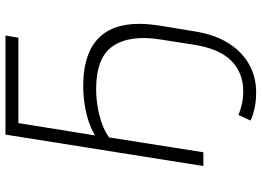

<svg xmlns="http://www.w3.org/2000/svg" viewBox="-144 -600 933 684"><g transform="rotate(-90 322.0 -258.5)"><path d="M334 188Q303 188 278 182.5Q253 177 234 168L254 125Q273 133 294 137.5Q315 142 339 142Q403 142 446 100.5Q489 59 504 -32L523 -154Q540 -262 499.5 -322Q459 -382 346 -382Q314 -382 282 -376.5Q250 -371 222.5 -361Q195 -351 174 -336L121 0H72L184 -705H537L529 -659H225L181 -386Q202 -399 230.5 -408.5Q259 -418 292 -423Q325 -428 358 -428Q420 -428 465.5 -411.5Q511 -395 538.5 -361.5Q566 -328 574.5 -278Q583 -228 573 -160L552 -33Q541 39 510.5 88Q480 137 435 162.5Q390 188 334 188Z"/></g></svg>

Font: Nunito Sans 7pt SemiCondensed ExtraLight
Style: Italic
Weight: 250
Width: 4
Italic angle: -9°
Designer: Vernon Adams
Foundry: Vernon Adams
Version: Version 3.101;gftools[0.9.27]